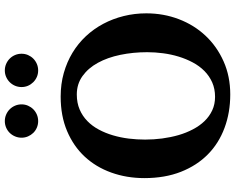

<svg xmlns="http://www.w3.org/2000/svg" viewBox="-110 -848 975 796"><g transform="rotate(-90 378.0 -450.5)"><path d="M559.1 -328.1Q559.1 -386.7 548.1 -439.7Q537.1 -492.7 515.1 -532.7Q493.2 -572.8 460.2 -596.4Q427.2 -620.1 383.8 -620.1Q349.1 -620.1 321.8 -608.4Q294.4 -596.7 273.7 -576.4Q252.9 -556.2 238.3 -528.8Q223.6 -501.5 214.4 -470Q205.1 -438.5 200.9 -404.5Q196.8 -370.6 196.8 -336.9Q196.8 -301.3 201.4 -266.1Q206.1 -231 215.3 -198.7Q224.6 -166.5 239.3 -138.7Q253.9 -110.8 273.4 -90.6Q293 -70.3 318.1 -58.6Q343.3 -46.9 374 -46.9Q407.2 -46.9 434.1 -58.8Q460.9 -70.8 481.4 -91.3Q502 -111.8 516.6 -139.2Q531.2 -166.5 540.8 -197.8Q550.3 -229 554.7 -262.5Q559.1 -295.9 559.1 -328.1ZM720.2 -332Q720.2 -260.3 696 -197Q671.9 -133.8 627.4 -86.4Q583 -39.1 521 -11.5Q459 16.1 383.8 16.1Q309.1 16.1 245.4 -7.6Q181.6 -31.2 135.5 -76.7Q89.4 -122.1 63.2 -188.5Q37.1 -254.9 37.1 -339.8Q37.1 -413.6 60.1 -477.3Q83 -541 126.2 -587.4Q169.4 -633.8 232.2 -660.4Q294.9 -687 375 -687Q426.8 -687 472.7 -674.1Q518.6 -661.1 556.9 -637.9Q595.2 -614.7 625.5 -582.3Q655.8 -549.8 676.8 -510.3Q697.8 -470.7 709 -425.5Q720.2 -380.4 720.2 -332ZM342.8 -849.1Q342.8 -835 337.4 -822.5Q332 -810.1 322.5 -800.5Q313 -791 300.3 -785.6Q287.6 -780.3 273.4 -780.3Q259.3 -780.3 246.6 -785.6Q233.9 -791 224.6 -800.5Q215.3 -810.1 210 -822.5Q204.6 -835 204.6 -849.1Q204.6 -863.3 210 -876Q215.3 -888.7 224.6 -898.2Q233.9 -907.7 246.6 -913.1Q259.3 -918.5 273.4 -918.5Q287.6 -918.5 300.3 -913.1Q313 -907.7 322.5 -898.2Q332 -888.7 337.4 -876Q342.8 -863.3 342.8 -849.1ZM552.7 -849.1Q552.7 -835 547.4 -822.5Q542 -810.1 532.5 -800.5Q522.9 -791 510.3 -785.6Q497.6 -780.3 483.4 -780.3Q469.2 -780.3 456.8 -785.6Q444.3 -791 434.8 -800.5Q425.3 -810.1 419.9 -822.5Q414.6 -835 414.6 -849.1Q414.6 -863.3 419.9 -876Q425.3 -888.7 434.8 -898.2Q444.3 -907.7 456.8 -913.1Q469.2 -918.5 483.4 -918.5Q497.6 -918.5 510.3 -913.1Q522.9 -907.7 532.5 -898.2Q542 -888.7 547.4 -876Q552.7 -863.3 552.7 -849.1Z"/></g></svg>

Font: Charis SIL Phon
Style: Bold
Weight: 700
Foundry: SIL International
Version: Version 5.000